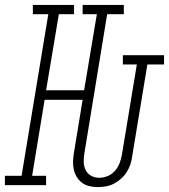

<svg xmlns="http://www.w3.org/2000/svg" viewBox="-57 -755 689 783"><path d="M342 8Q324 8 307 4Q290 0 277 -10Q264 -20 255.5 -34.5Q247 -49 243.5 -65.5Q240 -82 241 -100Q242 -118 245 -135L280 -348H125L74 -38H131V0H-37V-38H31L140 -697H77V-735H245V-697H183L131 -387H286L338 -697H280V-735H448V-697H380L287 -129Q284 -111 284.5 -93.5Q285 -76 292.5 -61Q300 -46 315 -38Q330 -30 347 -30Q365 -30 382 -37Q399 -44 411.5 -58Q424 -72 430.5 -89Q437 -106 440 -123L501 -492H444V-530H612V-492H544L482 -117Q480 -100 474.5 -84Q469 -68 459.5 -53Q450 -38 436.5 -26Q423 -14 407.5 -6Q392 2 375 5Q358 8 342 8Z"/></svg>

Font: Iosevka Curly Slab XLtExObl
Style: Regular
Weight: 200
Width: 7
Italic angle: -9°
Monospace: yes
Designer: Belleve Invis
Foundry: Belleve Invis
Version: Version 11.0.0; ttfautohint (v1.8.3)